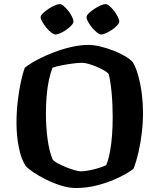

<svg xmlns="http://www.w3.org/2000/svg" viewBox="-20 -946 802 966"><path d="M363 0Q326 0 285.8 -12.8Q245.5 -25.5 209.2 -43.8Q173 -62 146.2 -80.5Q119.5 -99 109.5 -110.5Q86.5 -145 74.8 -204Q63 -263 63 -328Q63 -382 69 -434.5Q75 -487 84.5 -531.8Q94 -576.5 105 -605.5Q132.5 -627 171.2 -647.2Q210 -667.5 254.5 -684.2Q299 -701 343 -710.5Q387 -720 424.5 -720Q452 -720 485.2 -712Q518.5 -704 551.5 -691Q584.5 -678 610.2 -662.8Q636 -647.5 648.5 -632.5Q665 -604.5 676.2 -562.8Q687.5 -521 693.5 -473.8Q699.5 -426.5 699.5 -380.5Q699.5 -329 693.5 -278Q687.5 -227 677 -181.2Q666.5 -135.5 652.5 -97.5Q625.5 -76 578 -53Q530.5 -30 474.2 -15Q418 0 363 0ZM386.5 -84Q403.5 -84 428.8 -88.8Q454 -93.5 478.2 -101.2Q502.5 -109 514.5 -115.5Q526 -143.5 533.2 -182.2Q540.5 -221 543.8 -266.2Q547 -311.5 547 -357.5Q547 -422.5 541.5 -480Q536 -537.5 527 -573.5Q520.5 -582 503.8 -591.8Q487 -601.5 466.2 -610.2Q445.5 -619 425.5 -624.5Q405.5 -630 392 -630Q374.5 -630 346.8 -626.5Q319 -623 291.2 -617.5Q263.5 -612 244.5 -605.5Q234 -580 226.2 -544Q218.5 -508 214.8 -464.8Q211 -421.5 211 -374.5Q211 -310.5 219.2 -247.5Q227.5 -184.5 245 -143.5Q252 -134.5 270.8 -124.2Q289.5 -114 312.2 -104.8Q335 -95.5 355.8 -89.8Q376.5 -84 386.5 -84ZM488.5 -772.5Q480.7 -772.5 468.3 -782.2Q456 -792 443.8 -806.5Q431.5 -821 423.5 -835.6Q415.5 -850.2 415.5 -859.5Q415.5 -868.2 426.5 -879.1Q437.5 -890 453.8 -900.8Q470 -911.5 485.8 -918.5Q501.6 -925.5 511 -925.5Q519.5 -925.5 531.2 -915.5Q543 -905.5 554.2 -890.8Q565.4 -876 572.7 -861.3Q580 -846.5 580 -837.4Q580 -829.5 569.8 -818.5Q559.5 -807.5 544.5 -797Q529.5 -786.5 514.1 -779.5Q498.8 -772.5 488.5 -772.5ZM258.7 -772.5Q250.7 -772.5 238.1 -782.2Q225.5 -792 213.2 -806.8Q201 -821.5 192.8 -835.9Q184.5 -850.3 184.5 -859.5Q184.5 -868.2 195.8 -879.1Q207 -890 223 -900.8Q239 -911.5 255 -918.5Q271 -925.5 280.5 -925.5Q289 -925.5 300.5 -915.8Q312 -906 323.5 -891.5Q335 -877 342.2 -862.3Q349.5 -847.6 349.5 -837.4Q349.5 -829.5 339.5 -818.5Q329.5 -807.5 314.8 -797Q300 -786.5 284.5 -779.5Q269 -772.5 258.7 -772.5Z"/></svg>

Font: Texturina Medium
Style: Regular
Weight: 500
Designer: Guillermo Torres Carreño
Foundry: Omnibus-Type
Version: Version 1.003